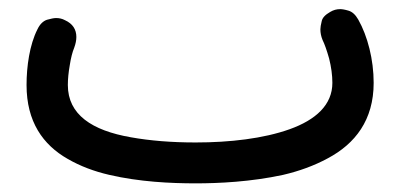

<svg xmlns="http://www.w3.org/2000/svg" viewBox="-20 -373 910 431"><path d="M39.6 -182.1C39.6 -100.1 76.2 -47.9 132.3 -16.1C160.2 0 191.4 11.7 225.1 19.5C292.5 35.2 362.8 38.6 419.4 38.6C470.7 38.6 543.5 35.2 615.7 19.5C651.4 11.2 685.1 -1 715.8 -17.6C777.3 -50.3 818.8 -103.5 818.8 -187C818.8 -239.3 805.2 -292 784.2 -329.1C777.8 -340.3 770.5 -346.7 762.2 -349.1C753.9 -351.6 747.6 -352.5 743.7 -352.5C735.8 -352.5 728.5 -350.6 721.2 -346.2C710 -339.8 703.6 -333 702.1 -325.2C700.2 -317.4 699.2 -311.5 699.2 -307.1C699.2 -299.3 700.7 -291.5 704.1 -283.2C708.5 -274.4 713.4 -260.7 718.8 -241.7C723.6 -222.7 726.1 -204.1 726.1 -187C726.1 -137.7 689 -104 630.4 -83C571.8 -62 496.1 -53.2 419.4 -53.2C365.2 -53.2 316.9 -57.1 273.4 -64.9C186.5 -80.1 132.3 -115.7 132.3 -182.1C132.3 -195.8 133.8 -210.9 136.7 -227.1C139.2 -243.2 142.6 -256.3 146.5 -265.6C149.9 -274.9 151.4 -282.7 151.4 -290C151.4 -307.1 143.1 -319.8 126 -327.6C119.6 -331.1 112.8 -332.5 106 -332.5C101.1 -332.5 94.2 -331.1 85.4 -328.6C76.7 -325.7 69.3 -318.4 64 -307.1C46.4 -272.5 39.6 -223.6 39.6 -182.1Z"/></svg>

Font: Mikhak Medium
Style: Regular
Weight: 500
Designer: Amin Abedi
Version: Version 3.2